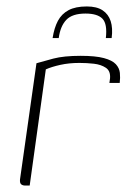

<svg xmlns="http://www.w3.org/2000/svg" viewBox="-20 -575 396 595"><path d="M72 0H58Q50 0 45.5 -4Q41 -8 42 -19L93 -379Q113 -385 145.5 -393.5Q178 -402 230 -402Q276 -402 302 -395Q328 -388 339 -376Q350 -364 351.5 -349Q353 -334 351 -318H319L321 -332Q323 -355 308 -365Q293 -375 271 -377.5Q249 -380 226 -380Q194 -380 167 -374Q140 -368 122 -360ZM249 -555Q280 -555 298 -543Q316 -531 323 -509.5Q330 -488 326 -457H308Q313 -501 297.5 -517Q282 -533 245 -533Q204 -533 185.5 -513.5Q167 -494 162 -457H143Q148 -489 159.5 -510.5Q171 -532 192.5 -543.5Q214 -555 249 -555Z"/></svg>

Font: Genos ExtraLight
Style: Italic
Weight: 250
Italic angle: -8°
Designer: Robert E. Leuschke
Foundry: Robert E. Leuschke
Version: Version 1.010